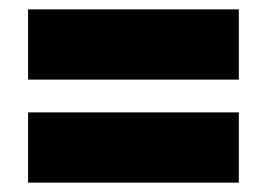

<svg xmlns="http://www.w3.org/2000/svg" viewBox="-20 -537 570 410"><path d="M490 -367H40V-517H490ZM490 -147H40V-297H490Z"/></svg>

Font: Trujillo Black
Style: Regular
Weight: 900
Designer: Fira Sans original fonts by bBox Type GmbH, Carrois Corporate GbR, & Edenspiekermann AG / Changes by Cristiano Sobral
Foundry: Fira Sans original fonts by bBox Type GmbH, Carrois Corporate GbR, & Edenspiekermann AG / Changes by Cristiano Sobral
Version: Version 4.301;July 28, 2020;FontCreator 13.0.0.2655 64-bit